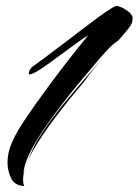

<svg xmlns="http://www.w3.org/2000/svg" viewBox="-20 -599 462 640"><path d="M61 21Q29 20 17 -5Q5 -30 5 -58Q5 -91 20.5 -125.5Q36 -160 58.5 -193.5Q81 -227 103 -258Q156 -332 198 -386Q240 -440 274 -481Q263 -475 237 -456.5Q211 -438 180.5 -415Q150 -392 123.5 -374Q97 -356 84 -352Q83 -352 82 -351.5Q81 -351 80 -351Q76 -351 76 -355Q76 -360 79.5 -366Q83 -372 86 -375Q100 -385 131 -408Q162 -431 200 -460Q238 -489 274 -516.5Q310 -544 336 -561.5Q362 -579 367 -579Q376 -579 389 -572.5Q402 -566 412 -557Q422 -548 422 -538Q422 -529 419.5 -522Q417 -515 407.5 -503Q398 -491 377 -467L353 -440Q363 -452 369 -458.5Q375 -465 374 -464Q359 -455 336 -430.5Q313 -406 292 -380Q272 -357 243 -322Q214 -287 182.5 -246Q151 -205 123 -163.5Q95 -122 77 -84.5Q59 -47 58 -19Q59 -27 63 -38Q57 -17 57 1Q57 14 61 21ZM70 -57Q79 -80 89.5 -102.5Q100 -125 111 -142Q152 -206 209 -273.5Q266 -341 320 -403Q306 -386 291.5 -368Q277 -350 265 -333Q261 -327 243.5 -306.5Q226 -286 202 -256Q178 -226 152.5 -191.5Q127 -157 105 -122Q83 -87 70 -57Z"/></svg>

Font: Smooch
Style: Regular
Weight: 400
Designer: Robert E. Leuschke
Foundry: Robert E. Leuschke
Version: Version 1.010; ttfautohint (v1.8.3)